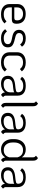

<svg xmlns="http://www.w3.org/2000/svg" viewBox="1502 -2268 776 3821"><g transform="rotate(90 1890.5 -357.0)"><path d="M404 -98 446 -59Q414 -23 370 -6Q326 11 263 11Q167 11 113.5 -34.5Q60 -80 60 -162V-314Q60 -391 112.5 -435.5Q165 -480 257 -480Q351 -480 401.5 -433Q452 -386 452 -300Q452 -245 431.5 -224.5Q411 -204 355 -204H127V-162Q127 -102 161.5 -72.5Q196 -43 267 -43Q310 -43 343 -56Q376 -69 404 -98ZM127 -310V-253H327Q361 -253 373 -264.5Q385 -276 385 -308Q385 -364 351 -395.5Q317 -427 256 -427Q196 -427 161.5 -395.5Q127 -364 127 -310Z M560 -70 603 -107Q634 -72 664 -57.5Q694 -43 736 -43Q796 -43 827 -64Q858 -85 858 -125Q858 -150 846 -165Q834 -180 804 -191Q774 -202 713 -213Q573 -238 573 -347Q573 -410 618.5 -445.5Q664 -481 744 -481Q801 -481 843.5 -461.5Q886 -442 908 -405L865 -369Q842 -399 812.5 -413Q783 -427 744 -427Q694 -427 665.5 -406Q637 -385 637 -348Q637 -315 660.5 -297Q684 -279 743 -267Q812 -252 850.5 -234.5Q889 -217 905.5 -191Q922 -165 922 -125Q922 -58 874.5 -23.5Q827 11 736 11Q677 11 635.5 -8Q594 -27 560 -70Z M1019 -164V-306Q1019 -389 1073 -435Q1127 -481 1224 -481Q1283 -481 1326 -462Q1369 -443 1400 -404L1354 -365Q1326 -399 1296 -413Q1266 -427 1224 -427Q1159 -427 1122.5 -395Q1086 -363 1086 -306V-164Q1086 -106 1121.5 -74.5Q1157 -43 1223 -43Q1268 -43 1301 -58Q1334 -73 1357 -104L1403 -65Q1374 -26 1330 -7.5Q1286 11 1223 11Q1125 11 1072 -34Q1019 -79 1019 -164Z M1914 -29 1869 11Q1844 -3 1832 -21Q1820 -39 1818 -68Q1792 -30 1747 -9.5Q1702 11 1646 11Q1570 11 1529 -24.5Q1488 -60 1488 -127Q1488 -189 1531 -224Q1574 -259 1661 -269L1739 -278Q1772 -282 1788.5 -288Q1805 -294 1811 -305.5Q1817 -317 1816 -338Q1807 -431 1686 -431Q1641 -431 1609 -416.5Q1577 -402 1554 -371L1508 -405Q1555 -481 1686 -481Q1782 -481 1832.5 -440Q1883 -399 1883 -322V-85Q1883 -67 1889.5 -55.5Q1896 -44 1914 -29ZM1817 -172V-253Q1805 -244 1788 -239.5Q1771 -235 1741 -232L1667 -224Q1610 -217 1580.5 -192.5Q1551 -168 1551 -128Q1551 -41 1661 -41Q1731 -41 1774 -77Q1817 -113 1817 -172Z M2027 -87V-629Q2027 -648 2020.5 -659.5Q2014 -671 1996 -685L2040 -725Q2071 -708 2082.5 -686.5Q2094 -665 2094 -627V-85Q2094 -67 2100.5 -55.5Q2107 -44 2125 -29L2081 11Q2050 -6 2038.5 -27.5Q2027 -49 2027 -87Z M2651 -29 2606 11Q2581 -3 2569 -21Q2557 -39 2555 -68Q2529 -30 2484 -9.5Q2439 11 2383 11Q2307 11 2266 -24.5Q2225 -60 2225 -127Q2225 -189 2268 -224Q2311 -259 2398 -269L2476 -278Q2509 -282 2525.5 -288Q2542 -294 2548 -305.5Q2554 -317 2553 -338Q2544 -431 2423 -431Q2378 -431 2346 -416.5Q2314 -402 2291 -371L2245 -405Q2292 -481 2423 -481Q2519 -481 2569.5 -440Q2620 -399 2620 -322V-85Q2620 -67 2626.5 -55.5Q2633 -44 2651 -29ZM2554 -172V-253Q2542 -244 2525 -239.5Q2508 -235 2478 -232L2404 -224Q2347 -217 2317.5 -192.5Q2288 -168 2288 -128Q2288 -41 2398 -41Q2468 -41 2511 -77Q2554 -113 2554 -172Z M3208 -29 3164 11Q3139 -3 3127 -25.5Q3115 -48 3113 -72Q3061 11 2954 11Q2892 11 2845.5 -17.5Q2799 -46 2773.5 -98Q2748 -150 2748 -219V-251Q2748 -320 2773.5 -372Q2799 -424 2845.5 -452.5Q2892 -481 2954 -481Q3005 -481 3045.5 -461Q3086 -441 3110 -404V-628Q3110 -646 3104 -657Q3098 -668 3079 -685L3125 -724Q3154 -708 3165.5 -686Q3177 -664 3177 -626V-85Q3177 -67 3183.5 -55.5Q3190 -44 3208 -29ZM3110 -319Q3093 -373 3058 -400Q3023 -427 2965 -427Q2897 -427 2856 -379Q2815 -331 2815 -251V-219Q2815 -139 2856 -91Q2897 -43 2965 -43Q3023 -43 3058 -70Q3093 -97 3110 -151Z M3734 -29 3689 11Q3664 -3 3652 -21Q3640 -39 3638 -68Q3612 -30 3567 -9.5Q3522 11 3466 11Q3390 11 3349 -24.5Q3308 -60 3308 -127Q3308 -189 3351 -224Q3394 -259 3481 -269L3559 -278Q3592 -282 3608.5 -288Q3625 -294 3631 -305.5Q3637 -317 3636 -338Q3627 -431 3506 -431Q3461 -431 3429 -416.5Q3397 -402 3374 -371L3328 -405Q3375 -481 3506 -481Q3602 -481 3652.5 -440Q3703 -399 3703 -322V-85Q3703 -67 3709.5 -55.5Q3716 -44 3734 -29ZM3637 -172V-253Q3625 -244 3608 -239.5Q3591 -235 3561 -232L3487 -224Q3430 -217 3400.5 -192.5Q3371 -168 3371 -128Q3371 -41 3481 -41Q3551 -41 3594 -77Q3637 -113 3637 -172Z"/></g></svg>

Font: KoHo
Style: Regular
Weight: 400
Version: Version 1.000; ttfautohint (v1.6)